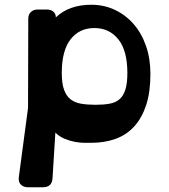

<svg xmlns="http://www.w3.org/2000/svg" viewBox="-20 -580 711 808"><path d="M215 -507Q271 -560 364 -560Q418 -560 463.5 -538.5Q509 -517 542.5 -478.5Q576 -440 594.5 -386.5Q613 -333 613 -269Q613 -192 595 -137.5Q577 -83 544.5 -47.5Q512 -12 466 4.5Q420 21 364 21Q353 21 335 21Q317 21 295 17Q274 13 252 4Q230 -5 213 -22L201 171Q198 208 161 208H97Q79 208 68 197Q57 186 59 167L98 -126L99 -501Q99 -519 110 -529.5Q121 -540 139 -540H177Q194 -540 204.5 -531Q215 -522 215 -507ZM377 -462Q314 -462 277 -414.5Q240 -367 240 -273Q240 -229 249.5 -202.5Q259 -176 277 -162Q295 -148 321.5 -143.5Q348 -139 382 -139Q415 -139 440.5 -143.5Q466 -148 482.5 -162Q499 -176 507.5 -202.5Q516 -229 516 -273Q516 -367 478 -414.5Q440 -462 377 -462Z"/></svg>

Font: OpenDyslexic3
Style: Bold
Weight: 700
Designer: Abelardo Gonzalez
Version: Version 1.000;PS 001.001;hotconv 1.0.56